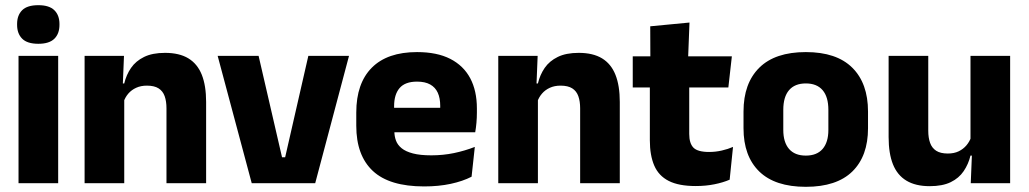

<svg xmlns="http://www.w3.org/2000/svg" viewBox="-20 -707 3970 741"><path d="M51.5 0V-491.5H204.5V0ZM128 -538Q85 -538 65.5 -557.8Q46 -577.5 46 -611V-614.5Q46 -648 65.5 -667.5Q85 -687 128 -687Q170 -687 189.8 -667.5Q209.5 -648 209.5 -614.5V-611Q209.5 -577 189.8 -557.5Q170 -538 128 -538Z M622.5 0V-289Q622.5 -316 615.5 -335.8Q608.5 -355.5 592 -366Q575.5 -376.5 547 -376.5Q523.5 -376.5 505.5 -368.2Q487.5 -360 475.2 -345.8Q463 -331.5 457 -313.5L433.5 -385H459.5Q467.5 -418.5 485.8 -445Q504 -471.5 536 -487.2Q568 -503 617 -503Q672 -503 707 -481.8Q742 -460.5 758.8 -418.5Q775.5 -376.5 775.5 -313.5V0ZM306.5 0V-491.5H458.5L453.5 -368.5L459.5 -354V0Z M1080.5 -100 1170 -491.5H1327L1196.5 0H951.5L820 -491.5H978L1068.5 -100Z M1617 12.5Q1483 12.5 1419 -47.2Q1355 -107 1355 -221.5V-272.5Q1355 -385.5 1415 -445.8Q1475 -506 1589.5 -506Q1666.5 -506 1717.8 -479.8Q1769 -453.5 1794.8 -405Q1820.5 -356.5 1820.5 -288.5V-272Q1820.5 -253 1818.8 -233.2Q1817 -213.5 1814 -196.5H1676Q1678 -225.5 1678.5 -251.2Q1679 -277 1679 -298Q1679 -328.5 1669.5 -349.2Q1660 -370 1640.2 -381Q1620.5 -392 1589.5 -392Q1543.5 -392 1522.2 -367.2Q1501 -342.5 1501 -297V-252L1502 -235.5V-200.5Q1502 -181.5 1508.2 -164.5Q1514.5 -147.5 1530.2 -134.8Q1546 -122 1573.8 -114.8Q1601.5 -107.5 1644.5 -107.5Q1690 -107.5 1732 -116.2Q1774 -125 1812.5 -140L1800 -25Q1766 -7.5 1719.5 2.5Q1673 12.5 1617 12.5ZM1436 -196.5V-291H1783V-196.5Z M2219 0V-289Q2219 -316 2212 -335.8Q2205 -355.5 2188.5 -366Q2172 -376.5 2143.5 -376.5Q2120 -376.5 2102 -368.2Q2084 -360 2071.8 -345.8Q2059.5 -331.5 2053.5 -313.5L2030 -385H2056Q2064 -418.5 2082.2 -445Q2100.5 -471.5 2132.5 -487.2Q2164.5 -503 2213.5 -503Q2268.5 -503 2303.5 -481.8Q2338.5 -460.5 2355.2 -418.5Q2372 -376.5 2372 -313.5V0ZM1903 0V-491.5H2055L2050 -368.5L2056 -354V0Z M2665 11Q2599.5 11 2560.8 -8.8Q2522 -28.5 2505 -68Q2488 -107.5 2488 -165.5V-440H2640V-190Q2640 -154 2656.2 -137.2Q2672.5 -120.5 2717 -120.5Q2741.5 -120.5 2765.5 -126Q2789.5 -131.5 2809 -140L2796 -13.5Q2770.5 -2.5 2737.2 4.2Q2704 11 2665 11ZM2422 -369.5V-489.5H2804.5L2791 -369.5ZM2490 -478.5 2489.5 -605.5 2641 -620 2635.5 -478.5Z M3090 14Q2971 14 2910.2 -45.2Q2849.5 -104.5 2849.5 -212V-276.5Q2849.5 -385.5 2910.5 -445.8Q2971.5 -506 3090 -506Q3208.5 -506 3269.2 -445.8Q3330 -385.5 3330 -276.5V-212Q3330 -104.5 3269.5 -45.2Q3209 14 3090 14ZM3090 -106.5Q3132.5 -106.5 3154.8 -132.2Q3177 -158 3177 -205.5V-283Q3177 -333 3154.8 -359Q3132.5 -385 3090 -385Q3047.5 -385 3025.2 -359Q3003 -333 3003 -283V-205.5Q3003 -158 3025.2 -132.2Q3047.5 -106.5 3090 -106.5Z M3562.5 -491.5V-202.5Q3562.5 -175.5 3569.5 -155.8Q3576.5 -136 3593 -125.2Q3609.5 -114.5 3638 -114.5Q3662 -114.5 3679.8 -123Q3697.5 -131.5 3709.8 -146Q3722 -160.5 3728 -178L3751.5 -106.5H3725.5Q3717.5 -73.5 3699.2 -46.5Q3681 -19.5 3649.2 -4Q3617.5 11.5 3568 11.5Q3513.5 11.5 3478.2 -9.8Q3443 -31 3426.2 -73Q3409.5 -115 3409.5 -178V-491.5ZM3878.5 -491.5V0H3726.5L3731.5 -123L3725.5 -137V-491.5Z"/></svg>

Font: Anek Gurmukhi
Style: Bold
Weight: 700
Designer: Sarang Kulkarni (Gurmukhi), Yesha Goshar (Latin)
Foundry: Ek Type
Version: Version 1.003